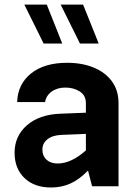

<svg xmlns="http://www.w3.org/2000/svg" viewBox="-20 -811 608 836"><path d="M496.1 -361.8V0H380.9L363.3 -68.4Q324.7 -28.8 286.1 -11.7Q247.6 5.4 202.1 5.4Q129.4 5.4 86.4 -35.9Q43.5 -77.1 43.5 -146Q43.5 -218.8 97.4 -265.6Q151.4 -312.5 242.7 -315.9L354 -320.3V-361.8Q354 -395.5 327.4 -412.6Q300.8 -429.7 264.6 -429.7Q229 -429.7 204.8 -412.1Q180.7 -394.5 176.3 -366.7H54.7Q57.1 -444.3 115 -491Q172.9 -537.6 272.5 -537.6Q337.4 -537.6 387.9 -516.8Q438.5 -496.1 467.3 -456.8Q496.1 -417.5 496.1 -361.8ZM164.6 -159.7Q164.6 -132.3 182.4 -115.7Q200.2 -99.1 231 -99.1Q290 -99.1 354 -156.2V-228L246.1 -223.6Q207.5 -221.7 186 -204.1Q164.6 -186.5 164.6 -159.7ZM251 -621.6H169.9L85.9 -791H183.6ZM409.7 -621.6H328.1L244.1 -791H341.8Z"/></svg>

Font: Estedad-FD Bold
Style: Regular
Weight: 700
Designer: Amin Abedi
Version: Version 7.3